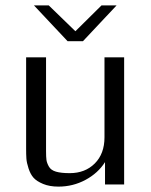

<svg xmlns="http://www.w3.org/2000/svg" viewBox="-20 -685 561 713"><path d="M106 -665H161L260 -569L357 -665H413L288 -532H231ZM77 -133V-472H151V-124Q151 -102 152.5 -91Q154 -80 161.5 -66.5Q169 -53 188 -47.5Q207 -42 239 -42Q296 -42 332 -78Q368 -114 368 -175V-472H441V0H370V-83Q344 -42 297.5 -17Q251 8 197 8Q164 8 140 -2Q116 -12 104.5 -25Q93 -38 86 -59.5Q79 -81 78 -96Q77 -111 77 -133Z"/></svg>

Font: Coval
Style: ExtraLight
Weight: 250
Foundry: Context Ltd
Version: Version 001.000